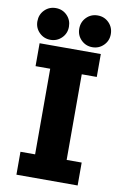

<svg xmlns="http://www.w3.org/2000/svg" viewBox="-98 -951 645 1007"><g transform="rotate(10 225.0 -448.0)"><path d="M32 -811.5Q32 -847.5 56.2 -872Q80.5 -896.5 116 -896.5Q151.5 -896.5 175.8 -872Q200 -847.5 200 -811.5Q200 -776 175.5 -751.8Q151 -727.5 116 -727.5Q81 -727.5 56.5 -751.8Q32 -776 32 -811.5ZM255 -811.5Q255 -847.5 279.2 -872Q303.5 -896.5 339 -896.5Q374.5 -896.5 398.8 -872Q423 -847.5 423 -811.5Q423 -776 398.5 -751.8Q374 -727.5 339 -727.5Q304 -727.5 279.5 -751.8Q255 -776 255 -811.5ZM389.5 -578H309.5V-122H389.5V0H63.5V-122H141.5V-578H63.5V-700H389.5Z"/></g></svg>

Font: League Mono Condensed ExtraBold
Style: Regular
Weight: 800
Width: 1
Designer: Tyler Finck
Foundry: The League of Moveable Type / Tyler Finck
Version: Version 2.210